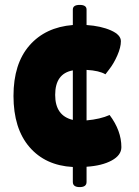

<svg xmlns="http://www.w3.org/2000/svg" viewBox="-20 -746 568 783"><path d="M277 -644V-707Q277 -726 305 -726Q333 -726 333 -707V-644Q392 -640 432.5 -622Q473 -604 473 -578Q473 -553 458.5 -520Q444 -487 426 -464L410 -443Q385 -458 333 -461V-255Q389 -260 427 -277Q475 -213 475 -146Q475 -113 435.5 -91.5Q396 -70 333 -66V-4Q333 17 305 17Q277 17 277 -4V-65Q165 -71 100 -146.5Q35 -222 35 -355Q35 -486 100 -560.5Q165 -635 277 -644ZM277 -257V-459Q205 -446 205 -359Q205 -274 277 -257Z"/></svg>

Font: FC Lilita One
Style: Regular
Weight: 400
Designer: Juan Montoreano
Foundry: Juan Montoreano
Version: Version 1.002